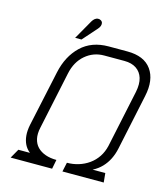

<svg xmlns="http://www.w3.org/2000/svg" viewBox="-122 -929 891 1024"><g transform="rotate(15 324.0 -417.0)"><path d="M576 -195 641 -502Q661 -595 621 -651Q581 -707 488 -707H385Q291 -707 232.5 -651Q174 -595 154 -502L88 -195Q81 -161 83.5 -134Q86 -107 96.5 -86Q107 -65 126 -50H62L33 1H262L272 -50Q238 -50 211 -59.5Q184 -69 166.5 -87Q149 -105 143 -132Q137 -159 145 -195L212 -511Q226 -578 270.5 -616Q315 -654 374 -654H486Q526 -654 552 -636.5Q578 -619 587.5 -587.5Q597 -556 588 -511L521 -195Q513 -160 495 -133Q477 -106 451 -87.5Q425 -69 394 -59.5Q363 -50 330 -50L319 1H547L542 -50H472Q501 -65 521.5 -86.5Q542 -108 555.5 -135Q569 -162 576 -195ZM305 -784Q313 -793 316 -801.5Q319 -810 317.5 -818Q316 -826 308 -831Q300 -836 291 -835Q282 -834 274.5 -828Q267 -822 261 -812L200 -705H235Z"/></g></svg>

Font: Advent Pro
Style: Italic
Weight: 400
Italic angle: -12°
Designer: VivaRado, Andreas Kalpakidis
Foundry: VivaRado, Andreas Kalpakidis
Version: Version 3.000